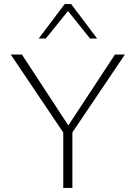

<svg xmlns="http://www.w3.org/2000/svg" viewBox="-20 -927 669 947"><path d="M301 -260 33 -658H88L331 -287ZM292 0V-289H337V0ZM329 -262 303 -287 547 -658H596ZM424 -737 308 -882 299 -907H331L459 -737ZM171 -737 299 -907H331L323 -882L206 -737Z"/></svg>

Font: Ysabeau Office ExtraLight
Style: Regular
Weight: 250
Designer: Christian Thalmann (Catharsis Fonts)
Version: Version 2.001;gftools[0.9.30]; featfreeze: tnum,lnum,ss02